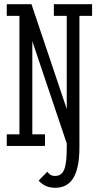

<svg xmlns="http://www.w3.org/2000/svg" viewBox="-20 -691 464 909"><path d="M296 4C296 94 287 142 241 142C223 142 214 135 204 122L163 164C185 189 212 198 241 198C312 198 356 147 356 7V-616H416V-671H235V-616H296V-175L129 -671H12V-616H72V-55H12V0H193V-55H133V-496L296 -12Z"/></svg>

Font: Stint Ultra Condensed
Style: Regular
Weight: 400
Width: 1
Designer: Astigmatic (AOETI)
Foundry: Astigmatic (AOETI)
Version: Version 1.000